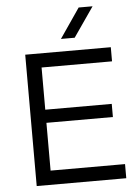

<svg xmlns="http://www.w3.org/2000/svg" viewBox="-59 -916 677 961"><g transform="rotate(-5 280.0 -436.0)"><path d="M516 -589H162V-377H496V-311H162V-71H536V0H86V-660H516ZM373 -872H443L340 -723H271Z"/></g></svg>

Font: Nata Sans
Style: Regular
Weight: 400
Designer: Daniel Uzquiano Cruz
Version: Version 1.001